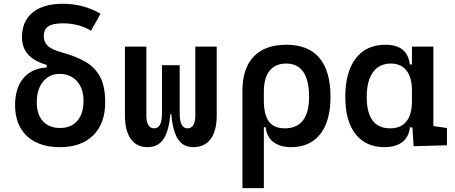

<svg xmlns="http://www.w3.org/2000/svg" viewBox="-20 -762 2384 1007"><path d="M294.4 9.8Q220.7 9.8 168 -16.4Q115.2 -42.5 87.2 -92Q59.1 -141.6 59.1 -210.9Q59.1 -299.8 102.3 -351.6Q145.5 -403.3 225.1 -408.2V-440.4L247.6 -415.5Q193.4 -428.2 159.7 -449.5Q126 -470.7 110.6 -500Q95.2 -529.3 95.2 -566.9Q95.2 -650.9 151.4 -696.5Q207.5 -742.2 309.6 -742.2Q418.5 -742.2 507.3 -689.9L457.5 -600.6Q394.5 -639.6 309.6 -639.6Q256.8 -639.6 233.2 -623.8Q209.5 -607.9 209.5 -571.8Q209.5 -542 229.7 -522.2Q250 -502.4 300.8 -488.3Q374.5 -468.3 426.3 -439Q478 -409.7 504.9 -359.4Q531.7 -309.1 531.7 -225.6Q531.7 -114.3 469 -52.2Q406.2 9.8 294.4 9.8ZM295.4 -90.8Q353 -90.8 385.5 -128.2Q418 -165.5 418 -232.9Q418 -297.9 383.5 -336.2Q349.1 -374.5 292 -374.5Q238.8 -374.5 205.8 -333.7Q172.9 -293 172.9 -225.6Q172.9 -161.6 205.1 -126.2Q237.3 -90.8 295.4 -90.8Z M993.2 9.8Q940.4 9.8 912.8 -33Q885.3 -75.7 877.9 -170.4L892.6 -175.8L922.4 -170.9Q922.4 -126.5 932.9 -107.7Q943.4 -88.9 963.4 -88.9Q983.9 -88.9 994.1 -106.7Q1004.4 -124.5 1004.4 -156.2V-517.6H1116.7V-156.2Q1116.7 -76.7 1085.2 -33.4Q1053.7 9.8 993.2 9.8ZM753.9 9.8Q696.3 9.8 665.8 -33.4Q635.3 -76.7 635.3 -156.2V-517.6H747.6V-156.2Q747.6 -124.5 757.8 -106.7Q768.1 -88.9 788.6 -88.9Q808.6 -88.9 819.1 -107.7Q829.6 -126.5 829.6 -170.9L859.4 -175.8L874 -170.4Q866.7 -75.7 837.9 -33Q809.1 9.8 753.9 9.8ZM829.6 -163.1V-419.9H922.4V-163.1Z M1506.8 9.8Q1450.2 9.8 1414.6 -16.6Q1378.9 -43 1373.5 -94.7H1326.7L1363.8 -236.8Q1363.8 -161.1 1390.1 -125Q1416.5 -88.9 1474.1 -88.9Q1537.1 -88.9 1569.1 -130.6Q1601.1 -172.4 1601.1 -253.9Q1601.1 -340.8 1570.8 -384.8Q1540.5 -428.7 1481.4 -428.7Q1423.8 -428.7 1393.8 -390.9Q1363.8 -353 1363.8 -280.8L1251.5 -285.2Q1251.5 -403.3 1310.5 -465.3Q1369.6 -527.3 1482.4 -527.3Q1597.2 -527.3 1655.3 -458.3Q1713.4 -389.2 1713.4 -253.9Q1713.4 -126.5 1659.4 -58.3Q1605.5 9.8 1506.8 9.8ZM1251.5 224.6V-285.2H1363.8V224.6Z M1996.6 9.8Q1898.9 9.8 1845 -58.3Q1791 -126.5 1791 -253.9Q1791 -384.3 1845.9 -455.8Q1900.9 -527.3 2001.5 -527.3Q2059.6 -527.3 2091.3 -501.7Q2123 -476.1 2129.4 -423.8H2170.9L2140.6 -287.6Q2140.6 -355.5 2111.8 -392.1Q2083 -428.7 2029.8 -428.7Q1969.2 -428.7 1936.3 -383.1Q1903.3 -337.4 1903.3 -253.9Q1903.3 -88.9 2026.4 -88.9Q2083 -88.9 2111.8 -125.5Q2140.6 -162.1 2140.6 -230V-256.3L2175.8 -93.8H2129.9Q2126.5 -59.6 2109.1 -36.4Q2091.8 -13.2 2063.2 -1.7Q2034.7 9.8 1996.6 9.8ZM2149.4 4.9 2140.6 -128.9V-243.7L2252.9 -223.1V-101.1L2324.2 -90.3V0ZM2140.6 -166V-517.6H2252.9V-186.5Z"/></svg>

Font: Cascadia Mono Medium
Style: Regular
Weight: 500
Monospace: yes
Designer: Aaron Bell
Foundry: Saja Typeworks
Version: Version 2407.024